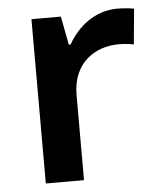

<svg xmlns="http://www.w3.org/2000/svg" viewBox="-45 -685 529 631"><g transform="rotate(-5 219.5 -369.0)"><path d="M365 -645C291 -645 234 -598 202 -541H196L178 -635H81V-93H207V-374C207 -479 280 -528 360 -528C374 -528 396 -526 409 -523L420 -640C406 -643 382 -645 365 -645Z"/></g></svg>

Font: Noto Sans Kannada UI SemiBold
Style: Regular
Weight: 600
Designer: Jelle Bosma - Monotype Design Team
Foundry: Monotype Imaging Inc.
Version: Version 2.005